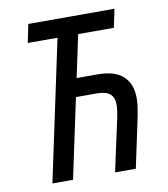

<svg xmlns="http://www.w3.org/2000/svg" viewBox="-81 -782 742 850"><g transform="rotate(-10 290.5 -357.0)"><path d="M85.9 0 220.2 -631.3H86.4L103.5 -713.9H490.7L473.6 -631.3H313L272.5 -440.9H365.7Q443.8 -440.9 481.4 -406.2Q519 -371.6 519 -307.6Q519 -290 516.4 -270.3Q513.7 -250.5 509.8 -230L460.9 0H367.7L419.9 -240.7Q422.9 -254.9 424.6 -269Q426.3 -283.2 426.3 -294.4Q426.3 -327.1 407.5 -342.8Q388.7 -358.4 347.2 -358.4H254.9L178.7 0Z"/></g></svg>

Font: Open Sans SemiCondensed Medium
Style: Italic
Weight: 500
Width: 4
Italic angle: -12°
Designer: Monotype Design Team
Foundry: Monotype Imaging Inc.
Version: Version 3.000